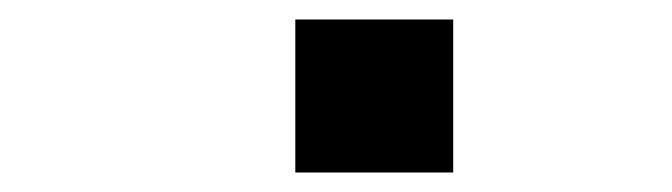

<svg xmlns="http://www.w3.org/2000/svg" viewBox="-20 -414 690 197"><path d="M283 -237V-394H445V-237Z"/></svg>

Font: Azeret Mono Thin SemiBold
Style: Regular
Weight: 600
Version: Version 1.002